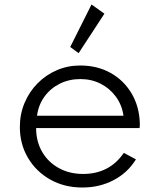

<svg xmlns="http://www.w3.org/2000/svg" viewBox="-20 -820 708 856"><path d="M347.5 16Q424 16 486.8 -17Q549.5 -50 586 -109.5L532 -138.5Q468 -44.5 350.5 -44.5Q289.5 -44.5 242 -70.8Q194.5 -97 167.8 -143.2Q141 -189.5 141 -249H602Q603 -254.5 603.2 -258.5Q603.5 -262.5 603.5 -268Q601.5 -344.5 566.8 -403.2Q532 -462 472.8 -495Q413.5 -528 337.5 -528Q282 -528 233.2 -507Q184.5 -486 147.5 -448.5Q110.5 -411 89.5 -361.2Q68.5 -311.5 68.5 -254Q68.5 -177.5 104.8 -116.2Q141 -55 204 -19.5Q267 16 347.5 16ZM145 -304Q151.5 -352.5 178.2 -389.2Q205 -426 246.5 -446.8Q288 -467.5 338.5 -467.5Q388 -467.5 429 -446.5Q470 -425.5 497 -388.5Q524 -351.5 530.5 -304ZM330.5 -583 445.5 -759 388 -800 293 -610.5Z"/></svg>

Font: Spartan
Style: Regular
Weight: 400
Designer: Matt Bailey, Mirko Velimirovic
Foundry: Matt Bailey
Version: Version 1.003; ttfautohint (v1.8.3)